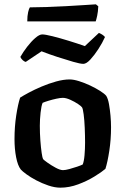

<svg xmlns="http://www.w3.org/2000/svg" viewBox="-20 -867 580 887"><path d="M259 0Q233 0 203.5 -10Q174 -20 147.5 -34Q121 -48 102 -62Q83 -76 76 -84Q62 -102 54.5 -140.5Q47 -179 47 -224Q47 -282 55 -334Q63 -386 73 -416Q87 -425 113 -439Q139 -453 172 -467Q205 -481 239 -490.5Q273 -500 302 -500Q320 -500 345.5 -492Q371 -484 396.5 -472Q422 -460 442.5 -447Q463 -434 471 -424Q479 -411 483.5 -386Q488 -361 490.5 -332.5Q493 -304 493 -279Q493 -223 485 -170.5Q477 -118 467 -87Q451 -73 417 -52Q383 -31 341.5 -15.5Q300 0 259 0ZM271 -81Q282 -81 300.5 -86Q319 -91 336.5 -97Q354 -103 362 -107Q368 -121 370.5 -150Q373 -179 373 -208Q373 -240 371.5 -276Q370 -312 366.5 -338.5Q363 -365 359 -371Q356 -376 340.5 -386.5Q325 -397 305 -406Q285 -415 270 -415Q259 -415 240.5 -411Q222 -407 204 -401.5Q186 -396 177 -392Q171 -379 167.5 -347Q164 -315 164 -286Q164 -251 166.5 -217.5Q169 -184 172.5 -160.5Q176 -137 179 -132Q182 -128 199.5 -115.5Q217 -103 237.5 -92Q258 -81 271 -81ZM365 -572Q351 -572 318 -581.5Q285 -591 245 -604Q205 -617 172 -630L99 -581Q93 -582 85.5 -588.5Q78 -595 74 -604Q87 -627 105.5 -651Q124 -675 143 -691.5Q162 -708 175 -708Q189 -708 223 -699.5Q257 -691 297.5 -678.5Q338 -666 372 -654L437 -715Q456 -707 465 -696Q453 -669 434.5 -640.5Q416 -612 397.5 -592Q379 -572 365 -572ZM106 -768Q106 -794 110 -811Q114 -828 118 -833Q150 -833 194.5 -834.5Q239 -836 285 -838.5Q331 -841 368 -843.5Q405 -846 423 -847L434 -838Q433 -813 429 -794.5Q425 -776 422 -768Z"/></svg>

Font: Texturina SemiBold
Style: Regular
Weight: 600
Designer: Guillermo Torres Carreño
Foundry: Omnibus-Type
Version: Version 1.002; ttfautohint (v1.8.3)